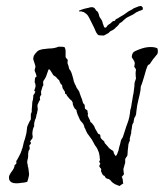

<svg xmlns="http://www.w3.org/2000/svg" viewBox="-20 -607 547 641"><path d="M450 -587Q452 -587 454.5 -584.5Q457 -582 457 -580Q457 -574 455 -574L447 -571Q445 -571 443.5 -570Q442 -569 440 -568Q436 -567 431.5 -563.5Q427 -560 423 -558L405 -549Q401 -547 398 -544Q395 -541 392 -539Q390 -536 386 -533.5Q382 -531 379 -529Q377 -525 374.5 -522.5Q372 -520 370 -518Q367 -516 365 -513.5Q363 -511 360 -509Q354 -505 351 -504Q348 -503 345.5 -500Q343 -497 341 -496L328 -489Q327 -488 322.5 -488.5Q318 -489 314 -489Q308 -489 305.5 -492.5Q303 -496 301 -499Q299 -503 297.5 -507Q296 -511 294 -515Q292 -519 289.5 -524Q287 -529 284 -535Q281 -541 278 -547Q275 -553 271 -558Q269 -560 267 -561.5Q265 -563 263 -564Q262 -566 259.5 -566.5Q257 -567 254 -568Q253 -569 250 -569Q247 -569 245 -569Q243 -569 243.5 -570.5Q244 -572 245 -572Q250 -574 253 -575Q256 -576 259 -577Q262 -578 266.5 -579Q271 -580 276 -581Q280 -583 287 -583Q290 -583 291.5 -582Q293 -581 294 -581Q298 -578 299 -575Q301 -571 305 -569Q308 -566 310 -559Q311 -551 316 -545Q318 -543 319.5 -540Q321 -537 322 -534Q322 -532 323 -529Q324 -526 325 -524Q327 -515 330 -515Q333 -514 335 -516L339 -522Q341 -524 343.5 -525.5Q346 -527 349 -529Q351 -531 354 -534Q357 -537 361 -537Q364 -537 364.5 -539Q365 -541 366 -542L371 -545Q374 -545 378 -549Q383 -552 388.5 -555Q394 -558 399 -562Q409 -570 422 -576Q426 -580 436 -583Q444 -587 450 -587ZM379 14 364 8Q354 2 352 -1Q349 -6 346 -7Q345 -9 343.5 -9Q342 -9 340 -10Q337 -10 335 -12Q332 -13 329 -20Q327 -20 326 -21Q326 -22 324 -22Q323 -23 321 -27L318 -34Q316 -36 318 -40Q318 -45 315 -46Q310 -52 312 -54Q312 -56 313 -57L315 -60Q315 -60 314 -62Q313 -64 311 -67Q312 -68 312 -69Q312 -70 313 -71Q315 -74 313 -77V-80Q313 -86 310 -98Q308 -104 305 -110Q302 -116 297 -122Q293 -129 290 -135Q287 -141 283 -146Q279 -151 276.5 -155Q274 -159 272 -161Q268 -168 266 -173.5Q264 -179 262 -181Q262 -183 261 -186Q260 -189 259 -191Q257 -195 254 -198Q252 -200 250.5 -202Q249 -204 248 -205Q247 -206 246 -209Q245 -212 243 -216Q238 -226 238 -228Q236 -234 236 -234Q236 -237 235 -240Q232 -243 230 -244Q228 -247 226 -251Q226 -252 224 -256Q222 -260 223 -265Q220 -267 221 -268Q221 -269 219 -271Q218 -272 215 -274.5Q212 -277 209 -281Q202 -288 202 -292Q201 -292 200 -293H198Q198 -295 197 -297V-300Q196 -302 194 -305Q192 -308 190 -311Q189 -312 189 -313.5Q189 -315 188 -316Q188 -321 187 -323L185 -325Q184 -325 183 -326Q182 -330 179 -334Q179 -339 174 -342Q173 -343 171.5 -344.5Q170 -346 167 -350L158 -356L152 -366L146 -375H142L136 -358Q135 -354 132 -348Q129 -342 125 -337Q124 -335 124 -331Q124 -328 124.5 -325Q125 -322 124 -321Q121 -317 121 -315Q120 -311 119 -307.5Q118 -304 117 -302Q117 -294 118 -291L116 -288Q115 -288 115 -287Q113 -283 113 -282Q113 -279 113.5 -277Q114 -275 114 -274L110 -268Q109 -266 108 -263Q107 -260 106 -259Q105 -257 105 -253Q105 -250 105.5 -248Q106 -246 106 -244Q106 -239 105 -236Q104 -234 104 -231Q104 -228 102 -225Q102 -222 101 -219Q100 -216 100 -214Q99 -212 98.5 -210Q98 -208 97 -207L94 -195V-185Q91 -181 89.5 -173.5Q88 -166 88 -159Q88 -156 89 -153Q90 -151 88 -145L82 -137Q80 -134 81 -133Q82 -133 83 -132Q84 -128 82 -126Q82 -126 79 -123Q77 -120 78 -118Q79 -118 79 -115Q80 -111 78 -107Q75 -104 75 -101Q75 -97 74 -95V-86Q74 -83 73.5 -80Q73 -77 72 -74Q70 -66 71 -63Q73 -57 73 -51Q75 -47 75 -43Q75 -39 76 -35Q78 -26 76 -18Q75 -14 74 -9.5Q73 -5 71 0Q67 1 63 2Q59 3 54 3Q50 4 44 4.5Q38 5 34 5Q25 5 19 2Q10 -3 10 -13V-16Q10 -21 16 -30Q20 -35 22.5 -39Q25 -43 26 -45Q27 -47 27 -48Q27 -49 28 -50Q28 -54 29 -56Q31 -58 32 -58Q33 -60 33.5 -60Q34 -60 35 -61Q33 -63 35 -65Q35 -68 34 -69Q38 -74 41 -80.5Q44 -87 48 -94Q50 -99 50 -99Q50 -101 51 -102L52 -103Q52 -106 53 -109Q55 -111 56 -117Q57 -121 58 -125.5Q59 -130 60 -134Q62 -139 63 -142.5Q64 -146 65 -150L67 -158Q68 -160 68.5 -165Q69 -170 70 -177Q70 -182 72 -187Q74 -192 76 -196Q80 -204 80 -204Q82 -206 82 -207Q82 -208 83 -209V-222Q83 -222 83 -227Q85 -229 85 -231Q85 -233 86 -234Q86 -238 86 -242.5Q86 -247 87 -252Q87 -267 90 -274Q90 -279 91 -281V-288Q92 -291 95 -294Q95 -295 96 -297Q97 -299 98 -301Q95 -304 94 -304L97 -312Q98 -314 98 -316Q98 -318 99 -319Q98 -323 98 -326Q98 -329 96 -331Q96 -333 96 -337Q96 -341 97 -346Q98 -348 98.5 -348.5Q99 -349 99 -350Q101 -350 102 -351Q102 -354 100 -360L96 -370Q95 -373 97 -379Q99 -383 98 -387L95 -397Q94 -400 93 -403Q92 -406 91 -409Q91 -412 91.5 -415Q92 -418 93 -421Q96 -427 105 -436Q112 -441 121 -442.5Q130 -444 142 -445Q162 -445 175 -451H186Q192 -451 196 -449Q197 -448 197 -446.5Q197 -445 198 -443Q199 -441 199 -436V-416Q201 -414 202 -412Q202 -412 205 -409Q206 -407 206 -404Q206 -401 205.5 -399Q205 -397 206 -394Q207 -392 208.5 -387.5Q210 -383 211 -377Q216 -371 217.5 -366.5Q219 -362 220 -360L224 -346Q225 -343 225 -341.5Q225 -340 226 -338Q226 -334 228 -332Q228 -329 233 -321Q234 -319 235 -316Q236 -313 238 -311Q240 -308 242 -305Q244 -302 245 -300Q246 -295 248 -290.5Q250 -286 251 -282Q253 -279 255 -271Q257 -261 262 -258Q263 -256 263 -252Q263 -247 264 -244L272 -238Q272 -234 272.5 -231.5Q273 -229 274 -227Q274 -226 273 -224V-221Q273 -220 276 -214Q278 -211 278.5 -209Q279 -207 280 -206Q282 -203 281 -201Q281 -201 282 -200Q283 -199 284 -198Q287 -197 292 -189Q294 -188 298 -177L308 -160Q315 -159 315 -154Q315 -152 315.5 -149Q316 -146 318 -144L322 -140Q324 -138 325.5 -137Q327 -136 328 -135Q329 -128 334 -125Q334 -124 339 -119Q344 -114 343 -113Q345 -112 346.5 -111Q348 -110 350 -108L358 -103Q361 -95 360 -95Q360 -95 361.5 -93Q363 -91 366 -86Q368 -87 370 -90.5Q372 -94 373 -98Q375 -102 376 -106.5Q377 -111 378 -116Q380 -121 381 -126Q382 -131 383 -135Q384 -140 386.5 -143.5Q389 -147 390 -149Q394 -160 397.5 -172Q401 -184 405 -194Q409 -204 411.5 -215.5Q414 -227 415 -240Q417 -245 418 -251Q419 -257 420 -264Q421 -269 422 -275Q423 -281 424 -288Q426 -294 427 -306Q428 -313 428.5 -317.5Q429 -322 429 -324V-327Q429 -331 430.5 -334.5Q432 -338 433 -342Q435 -346 433 -353V-360Q432 -364 433 -365V-368Q435 -373 433 -377Q432 -379 430.5 -381Q429 -383 428 -384Q429 -386 429 -389Q429 -392 430 -394Q430 -399 428 -403Q426 -407 424 -409.5Q422 -412 421 -414Q420 -415 420 -418Q420 -424 424 -431Q428 -435 432.5 -437Q437 -439 442 -441Q447 -443 453 -445Q459 -447 464 -448Q469 -449 473.5 -449.5Q478 -450 482 -450Q499 -450 506 -445Q506 -443 506.5 -440.5Q507 -438 507 -436Q507 -430 505 -426Q503 -424 500.5 -421Q498 -418 495 -414Q492 -411 488 -405L480 -393Q475 -391 473 -388Q473 -387 468 -375L462 -354L455 -331L450 -318Q450 -313 449 -305.5Q448 -298 446 -290Q444 -282 442 -273.5Q440 -265 438 -255L435 -233Q435 -222 429 -214Q428 -213 428 -211Q428 -209 427 -206Q426 -203 426 -201Q426 -199 426 -198Q423 -195 423 -193Q421 -190 421 -186Q421 -184 420.5 -182Q420 -180 420 -178Q419 -174 418.5 -171Q418 -168 418 -166Q418 -166 418 -161Q415 -158 417 -156Q415 -154 415 -152Q415 -149 414 -148Q414 -145 413 -144Q413 -141 414 -139Q412 -135 410 -129.5Q408 -124 408 -117Q407 -110 406.5 -105Q406 -100 406 -95Q406 -87 403 -84Q401 -82 399 -78Q397 -74 398 -71V-64L392 -43Q392 -39 392.5 -35.5Q393 -32 393 -30Q393 -29 393.5 -28.5Q394 -28 394 -27Q394 -24 386 -16Q388 -15 388.5 -12.5Q389 -10 390 -6Q390 3 392 5L386 9Q384 10 382.5 11.5Q381 13 379 14Z"/></svg>

Font: Estonia
Style: Regular
Weight: 400
Designer: Robert E. Leuschke
Foundry: Robert E. Leuschke
Version: Version 1.014; ttfautohint (v1.8.3)